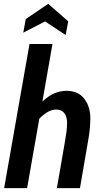

<svg xmlns="http://www.w3.org/2000/svg" viewBox="-20 -979 533 999"><path d="M1.5 0 133.5 -750H253L200.5 -450.5Q233.5 -481.5 264.2 -494Q295 -506.5 325.5 -506.5Q386.5 -506.5 418.2 -465.5Q450 -424.5 450 -363Q450 -344.5 447.8 -315.8Q445.5 -287 441 -261.5L396 0H276L318.5 -245.5Q322 -266 325.5 -291.2Q329 -316.5 329 -339.5Q329 -372 314.5 -390.5Q300 -409 273.5 -409Q250 -409 228.8 -396.8Q207.5 -384.5 184.5 -361.5L121 0ZM321.5 -797 214.5 -867.5 101 -809 114 -880 231 -959 335 -868Z"/></svg>

Font: Cabin Condensed
Style: Bold Italic
Weight: 700
Width: 3
Italic angle: -10°
Designer: Pablo Impallari
Foundry: Pablo Impallari. http://www.impallari.com Igino Marini. http://www.ikern.com
Version: Version 3.001; ttfautohint (v1.8.3)